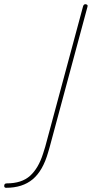

<svg xmlns="http://www.w3.org/2000/svg" viewBox="-215 -710 437 913"><path d="M-186 183Q-195 183 -195 174Q-195 162 -183 162Q-112 162 -72 126Q-32 90 -10 20L0 -12L180 -680Q183 -690 191 -690Q196 -690 199.5 -687Q203 -684 201 -678L21 -10L14 14Q-11 102 -59.5 142.5Q-108 183 -186 183Z"/></svg>

Font: Zen Loop
Style: Italic
Weight: 400
Italic angle: -15°
Designer: Yoshimichi Ohira
Foundry: A-1 Corp ZenFonts
Version: Version 1.000; ttfautohint (v1.8.3)